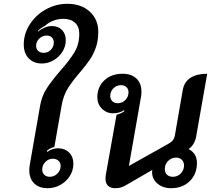

<svg xmlns="http://www.w3.org/2000/svg" viewBox="-20 -981 1117 1010"><path d="M134 -86Q134 -100 137 -116L191 -425Q200 -477 226 -516.5Q252 -556 299 -611Q348 -666 372.5 -707.5Q397 -749 397 -804Q397 -841 374.5 -861.5Q352 -882 312 -882Q286 -882 260 -872Q234 -862 218 -846Q193 -833 179 -818L181 -815Q194 -827 214 -835.5Q234 -844 252 -844Q286 -844 306 -823.5Q326 -803 326 -769Q326 -737 308.5 -709Q291 -681 262 -664Q233 -647 200 -647Q157 -647 131 -674Q105 -701 105 -747Q105 -803 136.5 -852.5Q168 -902 221 -931.5Q274 -961 334 -961Q407 -961 452 -920Q497 -879 497 -813Q497 -767 484 -730.5Q471 -694 452.5 -667Q434 -640 402 -602Q361 -555 337 -516.5Q313 -478 304 -425L266 -208Q242 -202 226 -187L228 -182Q255 -201 285 -201Q321 -201 343.5 -178.5Q366 -156 366 -120Q366 -85 347.5 -55.5Q329 -26 298 -8.5Q267 9 231 9Q185 9 159.5 -16.5Q134 -42 134 -86ZM263 -757Q263 -774 253 -784Q243 -794 226 -794Q203 -794 186.5 -778Q170 -762 170 -740Q170 -723 181 -713Q192 -703 210 -703Q232 -703 247.5 -719Q263 -735 263 -757ZM299 -108Q299 -125 287.5 -135.5Q276 -146 258 -146Q235 -146 218.5 -129Q202 -112 202 -89Q202 -72 213 -61.5Q224 -51 242 -51Q265 -51 282 -68Q299 -85 299 -108Z M535 -41Q535 -52 536 -58L593 -377Q619 -384 635 -397L632 -401Q608 -385 575 -385Q540 -385 516 -409.5Q492 -434 492 -469Q492 -524 529 -558.5Q566 -593 625 -593Q671 -593 697.5 -568Q724 -543 724 -500Q724 -482 722 -473L658 -108L863 -223Q881 -233 889 -243Q897 -253 900 -269L942 -511Q950 -551 982.5 -572Q1015 -593 1070 -593L1011 -258Q1007 -239 997 -223Q987 -207 972 -197Q1016 -174 1016 -124Q1016 -65 978 -28Q940 9 880 9Q837 9 808.5 -15Q780 -39 780 -76L781 -87L648 -10Q630 1 616.5 5Q603 9 585 9Q561 9 548 -4Q535 -17 535 -41ZM656 -495Q656 -512 645.5 -522.5Q635 -533 617 -533Q593 -533 576.5 -516.5Q560 -500 560 -476Q560 -459 571 -448.5Q582 -438 600 -438Q623 -438 639.5 -455Q656 -472 656 -495ZM948 -110Q948 -129 936.5 -140.5Q925 -152 906 -152Q882 -152 864.5 -134.5Q847 -117 847 -92Q847 -73 858.5 -62Q870 -51 889 -51Q914 -51 931 -68.5Q948 -86 948 -110Z"/></svg>

Font: K2D SemiBold
Style: Italic
Weight: 600
Italic angle: -10°
Designer: Katatrad Aksorn Co.,Ltd.
Foundry: Cadson Demak Co.,Ltd.
Version: Version 1.000; ttfautohint (v1.6)